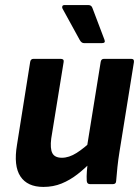

<svg xmlns="http://www.w3.org/2000/svg" viewBox="-20 -726 553 757"><path d="M151 11Q88 11 60.5 -30.5Q33 -72 47 -155L99 -482Q101 -494 112 -494H219Q233 -494 231 -482L182 -180Q177 -140 186.5 -122Q196 -104 224 -104Q252 -104 282 -123Q312 -142 345 -174L341 -89Q315 -62 285.5 -39Q256 -16 223 -2.5Q190 11 151 11ZM335 0Q323 0 322 -13Q321 -30 322.5 -50.5Q324 -71 327 -91L322 -141L377 -482Q379 -494 390 -494H497Q510 -494 508 -481L451 -127Q446 -96 443 -67.5Q440 -39 438 -13Q438 0 425 0ZM311 -556Q301 -556 294 -569L226 -693Q224 -698 226 -702Q228 -706 233 -706H329Q341 -706 345 -693L392 -569Q397 -556 382 -556Z"/></svg>

Font: Sofia Sans Semi Condensed ExtraBold
Style: Italic
Weight: 800
Italic angle: -9°
Version: Version 4.100